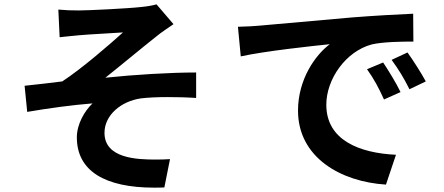

<svg xmlns="http://www.w3.org/2000/svg" viewBox="-20 -807 2040 882"><path d="M248 -763 254 -636C285 -639 318 -643 343 -645C383 -649 505 -655 545 -658C484 -603 355 -491 266 -433C215 -427 146 -418 93 -413L105 -293C204 -310 315 -325 405 -332C369 -298 333 -237 333 -176C333 -21 463 55 688 55C703 55 719 55 735 54L761 -76C744 -75 721 -74 697 -74C609 -74 460 -79 460 -197C460 -278 536 -342 627 -355C659 -359 703 -361 750 -361C792 -361 837 -360 881 -357V-474C760 -474 597 -464 464 -450C531 -503 629 -585 700 -641C720 -658 757 -682 777 -696L699 -787C685 -783 662 -778 630 -775C570 -768 384 -759 342 -759C308 -759 279 -760 248 -763Z M1740 -520 1666 -489C1698 -444 1719 -405 1744 -350L1820 -384C1801 -424 1764 -484 1740 -520ZM1852 -566 1779 -532C1811 -488 1834 -451 1861 -397L1936 -433C1915 -472 1877 -531 1852 -566ZM1073 -684 1086 -548C1201 -573 1409 -595 1495 -604C1428 -554 1349 -442 1349 -299C1349 -84 1545 28 1753 41L1799 -96C1631 -104 1479 -163 1479 -326C1479 -443 1568 -571 1688 -603C1741 -615 1826 -616 1879 -616L1878 -744C1808 -741 1700 -735 1598 -727C1417 -711 1253 -696 1170 -689C1151 -687 1113 -685 1073 -684Z"/></svg>

Font: Noto Sans KR Bold
Style: Regular
Weight: 700
Designer: Ryoko NISHIZUKA  (kana & ideographs); Paul D. Hunt (Latin, Greek & Cyrillic); Wenlong ZHANG  (bopomofo); Sandoll Communi
Foundry: Adobe Systems Incorporated
Version: Version 1.004;PS 1.004;hotconv 1.0.82;makeotf.lib2.5.63406